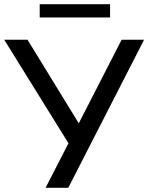

<svg xmlns="http://www.w3.org/2000/svg" viewBox="-27 -894 706 914"><path d="M190 0 299 -212 -7 -705H104L348 -307L552 -705H659L298 0ZM162 -811V-874H497V-811Z"/></svg>

Font: Nunito Sans SemiBold
Style: Regular
Weight: 600
Designer: Vernon Adams
Foundry: Vernon Adams
Version: Version 3.101; ttfautohint (v1.8.4.7-5d5b);gftools[0.9.27]